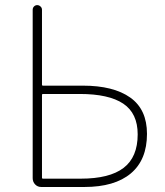

<svg xmlns="http://www.w3.org/2000/svg" viewBox="-20 -746 660 766"><path d="M144.5 0Q129.9 0 120.1 -10.3Q110.4 -20.5 110.4 -35.2V-707Q110.4 -714.8 115.7 -720.2Q121.1 -725.6 128.4 -725.6Q135.7 -725.6 141.6 -720.2Q147.5 -714.8 147.5 -707V-408.2Q147.5 -404.3 151.4 -404.3H310.5Q432.6 -404.3 499.5 -356.9Q566.4 -309.6 566.4 -211.9Q566.4 -108.4 502 -54.2Q437.5 0 316.4 0ZM147.5 -37.1Q147.5 -33.2 151.4 -33.2H301.8Q417 -33.2 473.1 -76.2Q529.3 -119.1 529.3 -210Q529.3 -293.9 471.7 -332.5Q414.1 -371.1 297.9 -371.1H151.4Q147.5 -371.1 147.5 -366.2Z"/></svg>

Font: Gen Jyuu Gothic ExtraLight
Style: Regular
Weight: 100
Designer: [Source Han Sans]
Ryoko NISHIZUKA  (kana & ideographs); Paul D. Hunt (Latin, Greek & Cyrillic); Wenlong ZHANG  (bopomofo
Version: Version 1.002.20150607